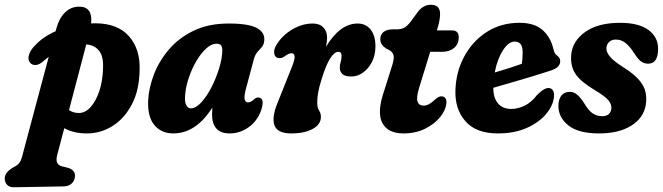

<svg xmlns="http://www.w3.org/2000/svg" viewBox="-106 -552 2790 808"><path d="M73.5 -292Q59 -279.5 44.5 -278.5Q30 -277.5 21 -287.5Q9.5 -300 16 -321.2Q22.5 -342.5 42 -361.5Q75.5 -397.5 128 -420.5L131 -431.5Q142.5 -475 167.5 -499.5Q192.5 -524 227.5 -524Q284.5 -524 277.5 -453.5Q286 -454 294.5 -454Q388.5 -454 436.8 -399.5Q485 -345 481.5 -255.5Q480 -171 448.5 -111.8Q417 -52.5 367.2 -21.5Q317.5 9.5 260 9.5Q204 9.5 164.5 -12.5L134.5 101Q124.5 140 154.5 148L179 154Q209.5 162.5 209.5 187.5Q209.5 207.5 196 220Q182.5 232.5 161 232.5L-46 236Q-65.5 236.5 -75.8 226.2Q-86 216 -86 198.5Q-86 173.5 -50.5 152.5Q-33 144 -25.5 134.5Q-18 125 -14 110.5L99 -312.5Q86 -303 73.5 -292ZM327.5 -262.5Q330.5 -315 310.5 -339Q290.5 -363 257 -365L184.5 -89Q201 -76.5 226 -76.5Q253 -76.5 275.2 -101.2Q297.5 -126 311.8 -168.2Q326 -210.5 327.5 -262.5Z M928.5 -176.5Q913.5 -121 938.5 -121Q949.5 -121 965.5 -136Q973.5 -142.5 981 -141.5Q1010.5 -140.5 992.5 -86.5Q976 -41.5 939.5 -16Q903 9.5 861 9.5Q822.5 9.5 804.5 -11.2Q786.5 -32 786.5 -68.5Q786.5 -84 787.5 -99Q718 9.5 623.5 9.5Q573.5 9.5 544 -25.2Q514.5 -60 517.5 -129.5Q520 -181 541.2 -237.2Q562.5 -293.5 603.8 -342.5Q645 -391.5 707.8 -422.2Q770.5 -453 856.5 -453Q941 -453 975.5 -433.8Q1010 -414.5 1006 -380.5Q1004 -363 995.8 -353.8Q987.5 -344.5 977.8 -333.8Q968 -323 962 -301.5ZM673 -150.5Q670.5 -123 677.8 -109.5Q685 -96 697 -96Q718 -96 741 -121Q764 -146 783.8 -184.5Q803.5 -223 816.2 -264.5Q829 -306 829.5 -339Q830 -352.5 824.8 -360.2Q819.5 -368 805 -368Q783.5 -368 761.5 -347.8Q739.5 -327.5 720.2 -294.8Q701 -262 688.2 -224Q675.5 -186 673 -150.5Z M1069 -307.5Q1052 -308 1048.2 -325.8Q1044.5 -343.5 1059 -366Q1083.5 -404.5 1125 -428.8Q1166.5 -453 1210 -453Q1239 -453 1254.8 -436.5Q1270.5 -420 1270.5 -393Q1270.5 -377.5 1266 -355.5Q1325 -453 1399 -453Q1433.5 -453 1453.8 -427.5Q1474 -402 1474 -357Q1474 -320 1459.2 -291.2Q1444.5 -262.5 1421.2 -246.2Q1398 -230 1373 -230Q1345.5 -230 1334.8 -240.5Q1324 -251 1324 -266Q1324 -280 1327.8 -291.8Q1331.5 -303.5 1331.5 -318Q1331.5 -334 1317.5 -334Q1302 -334 1284.5 -307.8Q1267 -281.5 1248.5 -222.5Q1237 -186.5 1233 -163.5Q1229 -140.5 1229 -120Q1229 -99 1236.8 -87Q1244.5 -75 1244.5 -60Q1244.5 -28.5 1210 -9.5Q1175.5 9.5 1119.5 9.5Q1062 9.5 1049.2 -24.2Q1036.5 -58 1063 -121.5L1121 -267Q1135 -301 1134 -314.5Q1133 -328 1120 -328Q1109 -328 1088 -312.5Q1078 -306.5 1069 -307.5Z M1535.5 -339.5 1518.5 -348Q1506 -357 1500.2 -365.8Q1494.5 -374.5 1494.5 -387.5Q1494.5 -406.5 1508.2 -417.5Q1522 -428.5 1547 -428.5H1562Q1582 -428.5 1594.2 -434.8Q1606.5 -441 1622 -460.5L1653.5 -503.5Q1676.5 -532 1707 -532Q1746 -532 1746 -493Q1746 -482 1743.5 -467Q1741 -452 1734 -429L1732.5 -424H1797Q1824.5 -424 1824.5 -395Q1824.5 -367 1805.2 -350.5Q1786 -334 1754.5 -334H1704.5L1658 -183Q1645 -140 1651.2 -123.8Q1657.5 -107.5 1677 -107.5Q1698 -107.5 1723 -131.5Q1734 -141 1740 -144Q1746 -147 1752.5 -146.5Q1774.5 -145.5 1772.5 -117.5Q1770 -88.5 1746.2 -59.2Q1722.5 -30 1682.8 -10.2Q1643 9.5 1591.5 9.5Q1526.5 9.5 1502.8 -34.8Q1479 -79 1511.5 -172.5L1541 -266Q1552 -298.5 1551 -313.8Q1550 -329 1535.5 -339.5Z M2225.5 -146.5Q2223 -110.5 2194 -74.5Q2165 -38.5 2112.8 -14.5Q2060.5 9.5 1989 9.5Q1898 9.5 1853.2 -41.2Q1808.5 -92 1810.5 -170Q1812.5 -249 1847.5 -314Q1882.5 -379 1942.5 -417.5Q2002.5 -456 2080 -456Q2143.5 -456 2177.5 -425.5Q2211.5 -395 2222.5 -347Q2226 -333 2229.2 -327.8Q2232.5 -322.5 2238 -318.5Q2251 -310 2251.5 -295.5Q2252 -282.5 2242.5 -272Q2233 -261.5 2207 -253.5Q2177 -243.5 2135.5 -231Q2094 -218.5 2050.2 -205.8Q2006.5 -193 1970 -182.5Q1970 -140 1989.8 -116.8Q2009.5 -93.5 2045.5 -93.5Q2073 -93.5 2101.5 -107.2Q2130 -121 2153 -151Q2187.5 -186.5 2208 -181Q2218.5 -178 2222.5 -168.5Q2226.5 -159 2225.5 -146.5ZM2060 -377Q2034 -377 2010.2 -339.8Q1986.5 -302.5 1976 -247Q2005.5 -255.5 2036 -265.2Q2066.5 -275 2090 -283.5Q2093.5 -303.5 2093.5 -333Q2093.5 -377 2060 -377Z M2428.5 -63Q2448 -63 2457.5 -73.5Q2467 -84 2467 -99Q2467 -114.5 2454 -130.5Q2441 -146.5 2396 -173.5Q2339 -207.5 2316.8 -239.5Q2294.5 -271.5 2297.5 -318.5Q2302 -378.5 2356.2 -417.2Q2410.5 -456 2503.5 -456Q2582 -456 2622.8 -426Q2663.5 -396 2663.5 -347Q2663.5 -284 2621.5 -284Q2604.5 -284 2591.2 -294Q2578 -304 2561.5 -330Q2545 -356 2527 -370.8Q2509 -385.5 2485.5 -385.5Q2467 -385.5 2456.5 -374.5Q2446 -363.5 2446 -347.5Q2446 -332.5 2460.2 -314.5Q2474.5 -296.5 2515.5 -270Q2561.5 -241.5 2583.8 -215Q2606 -188.5 2611 -162.5Q2616 -136.5 2611.5 -109.5Q2602 -55 2550 -22.8Q2498 9.5 2415 9.5Q2328.5 9.5 2286.2 -24Q2244 -57.5 2244 -106Q2244 -134 2256.5 -149.8Q2269 -165.5 2292 -165.5Q2310 -165.5 2324.5 -152.2Q2339 -139 2353.5 -116Q2371 -86 2388.8 -74.5Q2406.5 -63 2428.5 -63Z"/></svg>

Font: Fraunces 144pt SuperSoft
Style: Bold Italic
Weight: 700
Italic angle: -16°
Version: Version 1.000;[0bf87f6ff]